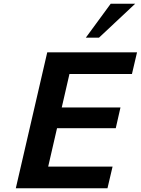

<svg xmlns="http://www.w3.org/2000/svg" viewBox="-20 -1000 748 1020"><path d="M64 0 231 -722H708L681 -607H349L308 -429H620L595 -319H283L236 -115H578L551 0ZM506 -800H436L568 -980H698Z"/></svg>

Font: Perun
Style: Bold Italic
Weight: 700
Italic angle: -12°
Foundry: Copyright (c) Stefan Peev, Context Ltd, 2016
Version: Version 1.027